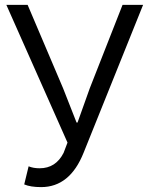

<svg xmlns="http://www.w3.org/2000/svg" viewBox="-20 -752 607 785"><path d="M79 2 97 -72Q116 -64 142 -64Q208 -64 240 -127L256 -169L6 -732H93L238 -391L293 -251H297L347 -391L481 -732H565L322 -128Q266 13 148 13Q105 13 79 2Z"/></svg>

Font: Source Han Sans CN Normal
Style: Regular
Weight: 350
Designer: Ryoko NISHIZUKA 西塚涼子 (kana, bopomofo & ideographs); Paul D. Hunt (Latin, Greek & Cyrillic); Sandoll Communications 산돌커뮤니
Foundry: Adobe
Version: Version 2.004;hotconv 1.0.118;makeotfexe 2.5.65603